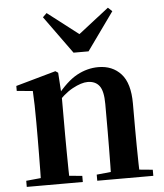

<svg xmlns="http://www.w3.org/2000/svg" viewBox="-57 -887 799 937"><g transform="rotate(-5 342.5 -418.5)"><path d="M36 0V-29.9L141.6 -40.2H204.7L310.6 -29.9V0ZM106.2 0Q107.9 -25.5 108.4 -67.4Q108.9 -109.4 109.4 -154.8Q109.9 -200.3 109.9 -234.8V-310.2Q109.9 -360 109 -393.7Q108.2 -427.5 106.2 -463.8L28.1 -470.7V-495.2L224.2 -550.4L237.2 -541.7L244.6 -428V-425.6V-234.8Q244.6 -200.3 245.1 -154.8Q245.6 -109.4 246.1 -67.4Q246.6 -25.5 247.6 0ZM381.3 0V-29.9L485.2 -40.2H547.8L655.9 -29.9V0ZM450 0Q451 -25.5 451.5 -66.9Q452 -108.4 452.5 -153.8Q453 -199.3 453 -234.8V-369.8Q453 -433.2 433.6 -458.7Q414.2 -484.2 376.2 -484.2Q345.6 -484.2 301.8 -460.5Q258.1 -436.8 212.5 -383.3L207.6 -425.7H222.9Q279.1 -497.3 329.7 -524.6Q380.3 -551.9 434.5 -551.9Q503.6 -551.9 545.5 -505.8Q587.5 -459.6 587.5 -360.5V-234.8Q587.5 -199.3 588 -153.8Q588.5 -108.4 589.3 -66.9Q590.2 -25.5 591.2 0ZM206.2 -836.7 394.2 -691.7H320.2L506.5 -836.7L526.6 -817.8L394 -632.7H320.5L186.8 -817.8Z"/></g></svg>

Font: Noto Serif KR
Style: Regular
Weight: 200
Designer: Ryoko NISHIZUKA 西塚涼子 (kana & ideographs); Frank Grießhammer (Latin, Greek & Cyrillic); Wenlong ZHANG 张文龙 (bopomofo); San
Foundry: Adobe
Version: Version 2.001;hotconv 1.1.0;makeotfexe 2.6.0